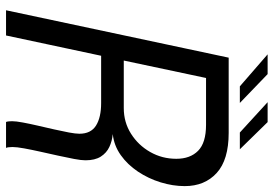

<svg xmlns="http://www.w3.org/2000/svg" viewBox="-155 -751 906 636"><g transform="rotate(90 298.0 -433.0)"><path d="M14 0 171 -737.5H420Q509.5 -737.5 553 -697.8Q596.5 -658 596.5 -592Q596.5 -552.5 584 -512Q571.5 -471.5 548.5 -437Q525.5 -402.5 493.8 -380Q462 -357.5 424 -353.5Q447 -351.5 466.8 -342.2Q486.5 -333 498.8 -313.8Q511 -294.5 511 -263Q511 -249.5 506.5 -225.5Q502 -201.5 495.5 -172.2Q489 -143 482.5 -113.8Q476 -84.5 471.5 -60Q467 -35.5 467 -21.5Q467 -14 467.8 -8.2Q468.5 -2.5 470 0H384Q381.5 -6.5 381.5 -20Q381.5 -33 385.8 -55.8Q390 -78.5 396.2 -105.2Q402.5 -132 408.5 -158.8Q414.5 -185.5 418.8 -208Q423 -230.5 423 -243Q423 -281 396 -298Q369 -315 321.5 -315H127L171 -344.5L97.5 0ZM174.5 -361.5 141 -390H338Q385 -390 423 -414Q461 -438 483.5 -477.5Q506 -517 506 -564Q506 -610 479.5 -636.2Q453 -662.5 393.5 -662.5H202L248.5 -710.5ZM474.5 -774.5H419L318.5 -866.5H384.5ZM321 -774.5H266L160 -866.5H225.5Z"/></g></svg>

Font: Epilogue
Style: Italic
Weight: 400
Italic angle: -12°
Designer: Tyler Finck
Foundry: Etcetera Type Co
Version: Version 2.112